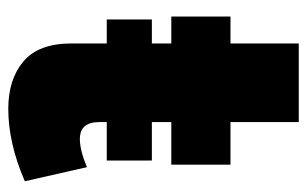

<svg xmlns="http://www.w3.org/2000/svg" viewBox="-159 -572 742 464"><g transform="rotate(90 212.0 -340.0)"><path d="M384 -179 418 -29Q326 11 243 11Q172 11 128.5 -25.5Q85 -62 85 -142V-227H27V-336H85V-383H20V-526H85V-691H275V-526H378V-383H275V-336H368V-227H275V-209Q275 -162 316 -162Q343 -162 384 -179Z"/></g></svg>

Font: Raleway-v4020 Black
Style: Regular
Weight: 900
Designer: Matt McInerney, Pablo Impallari, Rodrigo Fuenzalida
Foundry: Matt McInerney, Pablo Impallari, Rodrigo Fuenzalida
Version: Version 4.020;PS 004.020;hotconv 1.0.88;makeotf.lib2.5.64775